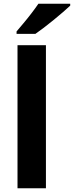

<svg xmlns="http://www.w3.org/2000/svg" viewBox="-20 -1000 393 1020"><path d="M224 0H73V-760H224ZM353 -970Q338 -956 315 -936Q292 -916 265 -894Q238 -872 212.5 -852.5Q187 -833 168 -820H68V-833Q84 -852 105.5 -877.5Q127 -903 148 -930.5Q169 -958 184 -980H353Z"/></svg>

Font: Noto Sans Georgian Bold
Style: Regular
Weight: 700
Designer: Monotype Design Team, Akaki Razmadze
Foundry: Google LLC
Version: Version 2.005; ttfautohint (v1.8.4.7-5d5b)